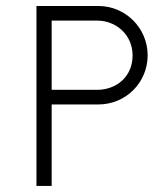

<svg xmlns="http://www.w3.org/2000/svg" viewBox="-20 -615 549 635"><path d="M305.2 -595.2H100.6V0H150.9V-269.5H305.2C395.5 -269.5 468.3 -341.3 468.3 -432.1C468.3 -522 395.5 -595.2 305.2 -595.2ZM300.8 -317.9H150.9V-546.9H300.8C365.7 -546.9 418.5 -498.5 418.5 -431.6C418.5 -362.3 366.2 -317.9 300.8 -317.9Z"/></svg>

Font: Now Light
Style: Regular
Weight: 300
Designer: Alfredo Marco Pradil
Foundry: Alfredo Marco Pradil
Version: Version 1.200;hotconv 1.0.109;makeotfexe 2.5.65596